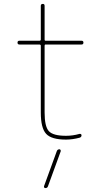

<svg xmlns="http://www.w3.org/2000/svg" viewBox="-20 -710 540 990"><path d="M272.5 70.3Q275.4 60.5 286.1 59.6Q290 59.6 292 63Q293.9 66.4 293 70.3L227.5 250Q224.6 259.8 213.9 259.8Q210 259.8 208 256.8Q206.1 253.9 207 250ZM80.1 -480.5Q70.3 -480.5 70.3 -490.2Q70.3 -500 80.1 -500H184.6Q189.5 -500 190.4 -504.9V-679.7Q190.4 -689.5 200.2 -689.9Q210 -690.4 210 -679.7V-504.9Q210 -500 214.8 -500H400.4Q410.2 -500 410.2 -490.2Q410.2 -480.5 400.4 -480.5H214.8Q210 -480.5 210 -474.6V-129.9Q210 -57.6 231.9 -33.7Q253.9 -9.8 320.3 -9.8Q355.5 -9.8 389.6 -19.5Q393.6 -20.5 397 -18.6Q400.4 -16.6 400.4 -12.7Q400.4 -2.9 390.6 0Q353.5 9.8 320.3 9.8Q245.1 9.8 217.8 -20Q190.4 -49.8 190.4 -129.9V-474.6Q190.4 -479.5 184.6 -480.5Z"/></svg>

Font: Rounded-L Mgen+ 2m thin
Style: Regular
Weight: 100
Designer: [Source Han Sans]
Ryoko NISHIZUKA  (kana & ideographs); Paul D. Hunt (Latin, Greek & Cyrillic); Wenlong ZHANG  (bopomofo
Version: Version 1.059.20150602